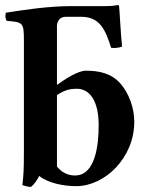

<svg xmlns="http://www.w3.org/2000/svg" viewBox="-20 -722 582 755"><path d="M74 -127C74 -44 72 -32 68 6C80 10 91 13 102 13C115 2 125 -12 134 -30C173 0 234 10 280 10C391 10 508 -100 508 -243C508 -300 486 -356 454 -393C418 -434 370 -444 317 -444C286 -444 233 -409 204 -388V-583C204 -598 204 -611 204 -623C207 -646 220 -656 240 -656H299C374 -656 395 -603 417 -534C429 -532 450 -534 460 -539C455 -580 450 -691 448 -699C448 -701 447 -702 444 -702C427 -699 419 -698 395 -698H262C173 -698 78 -684 3 -672C0 -660 1 -649 6 -640C69 -635 74 -634 74 -565ZM204 -348C237 -370 259 -373 282 -373C331 -373 368 -328 368 -230C368 -148 354 -32 275 -32C246 -32 223 -44 204 -67Z"/></svg>

Font: Libertinus Serif
Style: Bold
Weight: 700
Designer: Philipp H. Poll, Khaled Hosny
Foundry: Caleb Maclennan
Version: Version 7.050;RELEASE